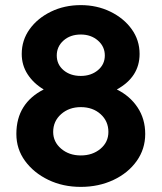

<svg xmlns="http://www.w3.org/2000/svg" viewBox="-20 -728 632 751"><path d="M296 3Q226 3 169 -24.5Q112 -52 78 -98.5Q44 -145 44 -204Q44 -265 71.5 -308.5Q99 -352 151 -378Q111 -402 88 -437.5Q65 -473 65 -517Q65 -571 96 -614Q127 -657 179.5 -682.5Q232 -708 296 -708Q359 -708 411.5 -682.5Q464 -657 495 -614Q526 -571 526 -517Q526 -427 437 -378Q488 -353 518 -308Q548 -263 548 -204Q548 -145 514.5 -98Q481 -51 423.5 -24Q366 3 296 3ZM296 -431Q336 -431 363 -453.5Q390 -476 390 -511Q390 -546 363 -569.5Q336 -593 296 -593Q255 -593 228.5 -569.5Q202 -546 202 -511Q202 -476 228.5 -453.5Q255 -431 296 -431ZM296 -120Q342 -120 373 -146Q404 -172 404 -212Q404 -254 373.5 -281.5Q343 -309 296 -309Q250 -309 219 -281.5Q188 -254 188 -212Q188 -173 219 -146.5Q250 -120 296 -120Z"/></svg>

Font: Lexend Deca SemiBold
Style: Regular
Weight: 600
Designer: Bonnie Shaver-Troup, Thomas Jockin
Foundry: Lexend
Version: Version 1.008; ttfautohint (v1.8.4.7-5d5b)